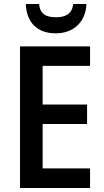

<svg xmlns="http://www.w3.org/2000/svg" viewBox="-20 -948 526 968"><path d="M416 -928H349C344 -877 308 -861 263 -861C213 -861 182 -876 177 -928H110C114 -833 169 -780 261 -780C352 -780 412 -838 416 -928ZM434 0V-99H195V-323H419V-421H195V-616H434V-714H81V0Z"/></svg>

Font: Noto Sans UI SemiCondensed Medium
Style: Regular
Weight: 500
Width: 4
Designer: Monotype Design Team
Foundry: Monotype Imaging Inc.
Version: Version 1.901